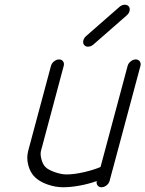

<svg xmlns="http://www.w3.org/2000/svg" viewBox="-20 -789 613 809"><path d="M248.5 -511.5 152.8 -153.8Q148.9 -139.9 154.5 -118.2Q160.2 -96.4 171.4 -85.2Q183.1 -73.5 210.7 -63.7Q238.3 -54 260.5 -54Q291.5 -54 333 -63.4Q374.5 -72.8 403.6 -85.4L517.8 -511.5Q520.8 -522.5 530.9 -530.5Q541 -538.6 552 -538.6Q563 -538.6 568.8 -530.5Q574.7 -522.5 571.8 -511.5L453.9 -71.8Q453.6 -71.3 453.4 -70.2Q453.1 -69.1 452.9 -68.6L441.9 -26.9Q439 -15.9 428.8 -7.9Q418.7 0 407.7 0Q397 0 391.1 -7.7Q385.3 -15.4 387.7 -26.1Q353.5 -13.9 315.8 -7Q278.1 0 246.1 0Q212.9 0 179.4 -12Q146 -23.9 126.7 -43Q106.9 -62.5 99 -93.4Q91.1 -124.3 98.9 -153.8L194.8 -511.5Q197.8 -522.5 207.9 -530.5Q218 -538.6 229 -538.6Q240 -538.6 245.7 -530.5Q251.5 -522.5 248.5 -511.5ZM342.8 -637 483.4 -760Q492.9 -768.3 504.3 -769Q515.6 -769.8 522 -762.5Q528.3 -755.1 526.1 -744Q523.9 -732.9 514.4 -724.6L373.8 -601.6Q364.3 -593.3 352.8 -592.4Q341.3 -591.6 335 -598.9Q328.6 -606.2 330.9 -617.4Q333.3 -628.7 342.8 -637Z"/></svg>

Font: Tecnico
Style: FinoInclinado
Weight: 400
Italic angle: -15°
Version: Version 1.3